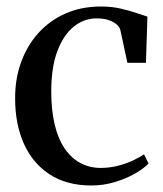

<svg xmlns="http://www.w3.org/2000/svg" viewBox="-20 -559 502 590"><path d="M261 11Q185 11 132.5 -23.2Q80 -57.5 53.2 -117.8Q26.5 -178 26.5 -255.5Q26 -315.5 44.5 -367Q63 -418.5 97.5 -457Q132 -495.5 180.8 -517.2Q229.5 -539 290.5 -539Q323.5 -539 351.2 -532.5Q379 -526 400 -518.8Q421 -511.5 433 -508L428.5 -366H371.5L350 -466Q348.5 -474.5 339.8 -482.8Q331 -491 315.2 -496.8Q299.5 -502.5 276 -502.5Q238 -502.5 206.5 -477Q175 -451.5 156.2 -401.8Q137.5 -352 137.5 -278Q137.5 -220.5 148 -176.5Q158.5 -132.5 178.5 -103Q198.5 -73.5 226.8 -58.2Q255 -43 289.5 -43Q315.5 -43 340.8 -49.2Q366 -55.5 387.2 -65.2Q408.5 -75 422.5 -85L436.5 -56.5Q420.5 -40 392.8 -24.5Q365 -9 331 1Q297 11 261 11Z"/></svg>

Font: Merriweather 96pt
Style: Regular
Weight: 400
Version: Version 2.100